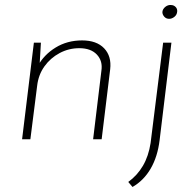

<svg xmlns="http://www.w3.org/2000/svg" viewBox="-20 -555 771 765"><path d="M143 -385 137 -283 130 -291Q155 -337 201.5 -365.5Q248 -394 307 -394Q365 -394 395 -362.5Q425 -331 419 -279L385 0H351L384 -273Q390 -312 366 -337.5Q342 -363 296 -363Q254 -363 217.5 -343.5Q181 -324 157 -290.5Q133 -257 128 -213L101 0H68L115 -385ZM491 170Q527 144 549.5 105.5Q572 67 580 15L630 -385H663L616 3Q608 69 580.5 116.5Q553 164 508 190ZM627 -507Q628 -519 638.5 -527.5Q649 -536 661 -535Q672 -535 679.5 -527.5Q687 -520 686 -509Q685 -496 675 -488Q665 -480 654 -480Q642 -480 634.5 -488.5Q627 -497 627 -507Z"/></svg>

Font: Josefin Sans ExtraLight
Style: Italic
Weight: 250
Italic angle: -7°
Designer: Santiago Orozco
Foundry: Typemade
Version: Version 2.000